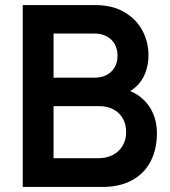

<svg xmlns="http://www.w3.org/2000/svg" viewBox="-20 -740 671 760"><path d="M70 -720H355.5Q425 -720 472.8 -691.7Q520.6 -663.3 544.1 -618.2Q567.7 -573.2 567.7 -522.2Q567.7 -482.6 555 -450.5Q542.2 -418.5 518.5 -396.7Q494.8 -374.8 462.7 -365.2L462.3 -390Q506.7 -379.8 538 -354.4Q569.2 -328.9 585.2 -292.7Q601.2 -256.5 601.2 -214Q601.2 -149.4 576.3 -101.3Q551.5 -53.2 502.9 -26.6Q454.3 0 384.5 0H70ZM479.3 -217.5Q479.3 -246.8 466.7 -270Q454 -293.1 429.8 -306.5Q405.7 -319.8 372.8 -319.8H192V-113.7H369.5Q401.2 -113.7 426 -126.4Q450.9 -139.1 465.1 -162.6Q479.3 -186.1 479.3 -217.5ZM445.2 -520.2Q445.2 -545.4 434.2 -565Q423.2 -584.7 402.6 -596Q382 -607.3 353.8 -607.3H192V-432.5H353.8Q380.1 -432.5 400.8 -442.6Q421.4 -452.8 433.3 -472.5Q445.2 -492.2 445.2 -520.2Z"/></svg>

Font: Tap Sans
Style: Regular
Weight: 400
Designer: Tap Payments
Foundry: Tap Payments
Version: Version 1.001;Glyphs 3.1.2 (3151)